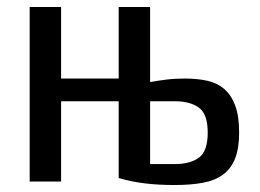

<svg xmlns="http://www.w3.org/2000/svg" viewBox="-20 -520 745 550"><path d="M410 -285Q433 -289 456.5 -292Q480 -295 510 -295Q546 -295 574.5 -288.5Q603 -282 623 -264.5Q643 -247 654 -217Q665 -187 665 -140Q665 -95 653.5 -66Q642 -37 619 -20Q596 -3 561.5 3.5Q527 10 480 10Q435 10 396.5 5.5Q358 1 320 -10V-230H155V0H65V-500H155V-295H320V-500H410ZM480 -50Q525 -50 550 -68.5Q575 -87 575 -140Q575 -193 550 -211.5Q525 -230 480 -230H410V-50Z"/></svg>

Font: Cuprum
Style: Regular
Weight: 400
Designer: Jovanny Lemonad
Foundry: Jovanny Lemonad
Version: Version 1.002